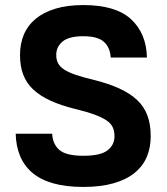

<svg xmlns="http://www.w3.org/2000/svg" viewBox="-20 -729 660 758"><path d="M309 9Q239 9 189 -5.5Q139 -20 107 -47.5Q75 -75 59 -114Q43 -153 42 -201H186Q188 -160 214.5 -137Q241 -114 309 -114Q377 -114 404.5 -135.5Q432 -157 432 -191Q432 -211 425 -226.5Q418 -242 400 -254Q382 -266 352 -277Q322 -288 276 -299Q220 -313 179.5 -331.5Q139 -350 112 -375Q85 -400 72 -433.5Q59 -467 59 -512Q59 -556 74 -592Q89 -628 120 -654Q151 -680 198 -694.5Q245 -709 309 -709Q437 -709 497.5 -653Q558 -597 560 -502H417Q415 -541 390.5 -563.5Q366 -586 309 -586Q252 -586 227 -565Q202 -544 202 -512Q202 -493 209.5 -479Q217 -465 234 -454Q251 -443 279 -433.5Q307 -424 349 -414Q409 -399 451.5 -379.5Q494 -360 521.5 -334Q549 -308 562 -273Q575 -238 575 -191Q575 -146 559.5 -109.5Q544 -73 511.5 -46.5Q479 -20 428.5 -5.5Q378 9 309 9Z"/></svg>

Font: 
Style: 㨦
Weight: 700
Designer: A.Korolkova, Vitaly Kuzmin
Foundry: ParaType Ltd
Version: Version 2.000